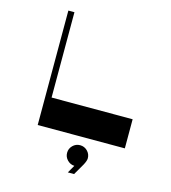

<svg xmlns="http://www.w3.org/2000/svg" viewBox="-131 -801 1002 1128"><g transform="rotate(15 370.0 -236.5)"><path d="M674 -177V0H144V-696H181V-177ZM387 223 414 176Q389 175 371 156.5Q353 138 353 113Q353 87 371.5 68.5Q390 50 416 50Q442 50 460.5 68.5Q479 87 479 113Q479 128 465 154L425 223Z"/></g></svg>

Font: Major Mono Display
Style: Regular
Weight: 400
Designer: Emre Parlak
Foundry: Emre Parlak
Version: Version 2.000; ttfautohint (v1.8) -l 8 -r 50 -G 200 -x 14 -D